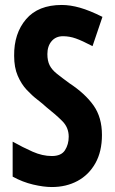

<svg xmlns="http://www.w3.org/2000/svg" viewBox="-20 -795 463 774"><path d="M391 -251Q391 -184 364.5 -137Q338 -90 292.5 -65.5Q247 -41 189 -41Q156 -41 113.5 -51Q71 -61 31 -83V-224Q72 -201 111.5 -183.5Q151 -166 189 -166Q227 -166 242 -189.5Q257 -213 257 -244Q257 -281 231 -307Q205 -333 167 -363Q152 -377 130.5 -393.5Q109 -410 87.5 -433Q66 -456 51.5 -489.5Q37 -523 37 -570Q36 -660 85 -717.5Q134 -775 229 -775Q263 -775 302 -764Q341 -753 393 -727L353 -609Q311 -631 285.5 -640Q260 -649 234 -649Q205 -649 188 -629Q171 -609 171 -577Q171 -550 180 -532Q189 -514 209 -498Q229 -482 259 -460Q323 -418 357 -370Q391 -322 391 -251Z"/></svg>

Font: Noto Sans Tamil UI ExtraCondensed
Style: Bold
Weight: 700
Width: 2
Designer: Jelle Bosma - Monotype Design Team
Foundry: Monotype Imaging Inc.
Version: Version 2.004; ttfautohint (v1.8.4.7-5d5b)